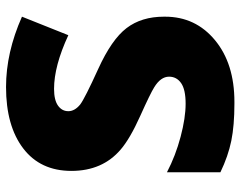

<svg xmlns="http://www.w3.org/2000/svg" viewBox="-98 -666 774 617"><g transform="rotate(-90 288.5 -357.0)"><path d="M43.9 -207Q97.2 -179.2 158 -163.1Q218.8 -147 264.2 -147Q309.6 -147 330.3 -161.4Q351.1 -175.8 351.1 -200.2Q351.1 -227.1 316.9 -248Q297.4 -260.3 224.6 -293Q151.9 -325.7 117.2 -355.5Q48.3 -414.1 48.3 -513.9Q48.3 -613.8 120.6 -668.9Q192.9 -724.1 317.9 -724.1Q428.7 -724.1 543.9 -672.9L484.4 -523.9Q385.3 -569.8 312 -569.8Q275.9 -569.8 258.1 -557.1Q240.2 -544.4 240.2 -523.9Q240.2 -503.4 261.7 -485.8Q280.8 -471.2 375.7 -428Q470.7 -384.8 507.3 -336.7Q543.9 -288.6 543.9 -216.8Q543.9 -214.8 543.9 -212.9Q543.9 -115.2 468.5 -52.7Q393.1 9.8 270 9.8Q267.1 9.8 264.2 9.8Q194.3 9.8 145 -0.2Q95.7 -10.3 43.9 -35.2Z"/></g></svg>

Font: Open Sans Hebrew Extra Bold
Style: Regular
Weight: 800
Foundry: Ascender Corporation, Yanek Iontef
Version: Version 2.001;PS 002.001;hotconv 1.0.70;makeotf.lib2.5.58329